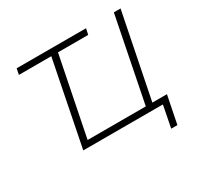

<svg xmlns="http://www.w3.org/2000/svg" viewBox="-180 -909 1322 1289"><g transform="rotate(-30 480.5 -265.0)"><path d="M772 -45H885L842 170H794L827 1H210V0L340 -654H89L98 -700H636L626 -654H392L270 -45H721L851 -699H903Z"/></g></svg>

Font: Montserrat Alternates Light
Style: Italic
Weight: 300
Italic angle: -11.3°
Designer: Julieta Ulanovsky
Foundry: Julieta Ulanovsky
Version: Version 7.200